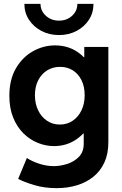

<svg xmlns="http://www.w3.org/2000/svg" viewBox="-20 -768 638 1001"><path d="M275.4 212.9Q211.9 212.9 158.7 197Q105.5 181.2 74.7 164.6L120.1 55.7Q144.5 72.3 183.1 85.2Q221.7 98.1 261.2 98.1Q294.4 98.1 330.3 86.7Q366.2 75.2 391.4 49.6Q416.5 23.9 416.5 -18.6V-72.3H400.4L421.9 -122.1V-415.5L388.2 -470.2H419.4V-523.4H544.9V-26.4Q544.9 33.7 524.4 78.6Q503.9 123.5 467 153.3Q430.2 183.1 381.1 198Q332 212.9 275.4 212.9ZM261.7 -6.3Q218.3 -6.3 176.8 -23.2Q135.3 -40 101.8 -73.2Q68.4 -106.4 48.6 -155.3Q28.8 -204.1 28.8 -268.1Q28.8 -353.5 63.2 -412.1Q97.7 -470.7 152.1 -501Q206.5 -531.3 266.6 -531.3Q334 -531.3 384.5 -496.8Q435.1 -462.4 462.9 -404.3Q490.7 -346.2 490.7 -274.9Q490.7 -201.2 461.2 -140.1Q431.6 -79.1 379.9 -42.7Q328.1 -6.3 261.7 -6.3ZM292 -118.7Q329.6 -118.7 358.6 -138.2Q387.7 -157.7 404.5 -192.1Q421.4 -226.6 421.4 -271.5Q421.4 -316.9 404.8 -350.1Q388.2 -383.3 359.4 -401.4Q330.6 -419.4 293.5 -419.4Q255.4 -419.4 225.6 -400.9Q195.8 -382.3 179 -349.1Q162.1 -315.9 162.1 -271.5Q162.1 -227.5 178.7 -193.1Q195.3 -158.7 224.6 -138.7Q253.9 -118.7 292 -118.7ZM287.7 -585.2Q236.7 -585.2 195.8 -606.8Q154.9 -628.4 131 -665.1Q107.1 -701.8 107.1 -747.7H191.1Q191.6 -710.8 219.4 -685.6Q247.2 -660.4 287.7 -660.4Q328.2 -660.4 355.7 -685.6Q383.3 -710.8 383.3 -747.7H467.3Q467.5 -701.9 443.8 -665.2Q420.1 -628.5 379.3 -606.8Q338.4 -585.2 287.7 -585.2Z"/></svg>

Font: Reddit Sans
Style: Regular
Weight: 400
Designer: Stephen Hutchings
Foundry: Reddit
Version: Version 1.014